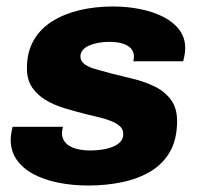

<svg xmlns="http://www.w3.org/2000/svg" viewBox="-20 -560 619 592"><path d="M252 12Q202 12 158.5 3Q115 -6 82.5 -23.5Q50 -41 31.5 -67.5Q13 -94 13 -129Q13 -139 15 -150.5Q17 -162 19 -169H174Q173 -164 172 -158.5Q171 -153 171 -150Q171 -132 182.5 -119.5Q194 -107 214.5 -101.5Q235 -96 259 -96Q275 -96 293 -98.5Q311 -101 326.5 -107Q342 -113 351 -122.5Q360 -132 360 -147Q360 -161 350.5 -170Q341 -179 324.5 -186Q308 -193 286.5 -198Q265 -203 241 -209Q210 -217 178.5 -226.5Q147 -236 121 -251.5Q95 -267 79 -290.5Q63 -314 63 -350Q63 -399 83.5 -435Q104 -471 140.5 -494Q177 -517 225 -528.5Q273 -540 328 -540Q372 -540 412 -532Q452 -524 483.5 -508Q515 -492 533 -468Q551 -444 551 -412Q551 -399 548.5 -387.5Q546 -376 545 -371H391Q392 -376 392.5 -379.5Q393 -383 393 -385Q393 -401 383.5 -411Q374 -421 357 -426Q340 -431 316 -431Q299 -431 283 -428Q267 -425 254.5 -419.5Q242 -414 235 -405.5Q228 -397 228 -386Q228 -371 241.5 -361.5Q255 -352 277.5 -346Q300 -340 325 -333Q357 -325 392 -316.5Q427 -308 457.5 -293Q488 -278 507 -252.5Q526 -227 526 -187Q526 -131 504.5 -93Q483 -55 445 -32Q407 -9 357.5 1.5Q308 12 252 12Z"/></svg>

Font: Archivo SemiBold ExtraBold
Style: Italic
Weight: 800
Italic angle: -10°
Version: Version 2.001